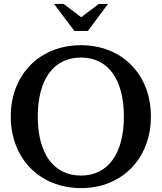

<svg xmlns="http://www.w3.org/2000/svg" viewBox="-20 -946 826 981"><path d="M394 -49C251 -49 173 -165 173 -351C173 -536 251 -652 394 -652C535 -652 613 -536 613 -351C613 -165 535 -49 394 -49ZM35 -351C35 -136 183 15 394 15C604 15 751 -136 751 -351C751 -565 604 -715 394 -715C183 -715 35 -565 35 -351ZM256 -926 360 -788H429L532 -926H485L395 -858L305 -926Z"/></svg>

Font: LT Superior Serif Semibold
Style: Regular
Weight: 600
Designer: Daniel Lyons
Foundry: LyonsType
Version: Version 2.120;FEAKit 1.0